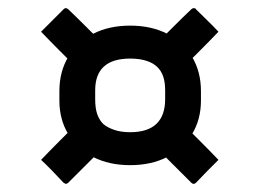

<svg xmlns="http://www.w3.org/2000/svg" viewBox="-20 -535 640 472"><path d="M239 -422Q227 -410 211.5 -395Q196 -380 183 -366Q181 -364 179 -363.5Q177 -363 175 -363.5Q173 -364 171 -366Q150 -387 125.5 -411.5Q101 -436 81 -457Q93 -469 107.5 -483.5Q122 -498 136 -512Q138 -514 139.5 -514.5Q141 -515 142 -515Q145 -515 148 -512Q170 -491 194 -467Q218 -443 239 -422ZM359 -422Q380 -443 404 -467Q428 -491 450 -512Q453 -515 456 -515Q458 -515 459.5 -514.5Q461 -514 462 -512Q476 -498 490 -484.5Q504 -471 517 -457Q497 -436 472.5 -411.5Q448 -387 427 -366Q425 -364 423 -363.5Q421 -363 419 -363.5Q417 -364 415 -366Q412 -370 404 -377.5Q396 -385 387 -394.5Q378 -404 370 -411.5Q362 -419 359 -422ZM359 -177Q372 -189 387 -204Q402 -219 415 -233Q418 -236 421 -236Q424 -236 427 -233Q448 -212 472.5 -187.5Q497 -163 517 -142Q505 -130 490.5 -115.5Q476 -101 462 -86Q461 -85 459.5 -84Q458 -83 456 -83Q453 -83 450 -86Q428 -108 404 -132Q380 -156 359 -177ZM239 -177Q218 -156 194 -132Q170 -108 148 -86Q145 -83 142 -83Q141 -83 139.5 -84Q138 -85 136 -86Q122 -101 108.5 -115Q95 -129 81 -142Q101 -163 125.5 -187.5Q150 -212 171 -233Q173 -235 175 -235.5Q177 -236 179 -235.5Q181 -235 183 -233Q186 -229 194 -221.5Q202 -214 211 -204.5Q220 -195 228 -187.5Q236 -180 239 -177ZM126 -311Q126 -359 148 -395.5Q170 -432 209 -452Q248 -472 300 -472Q352 -472 391 -452Q430 -432 452 -395.5Q474 -359 474 -311V-288Q474 -241 452 -205Q430 -169 391 -149Q352 -129 300 -129Q248 -129 209 -149Q170 -169 148 -205Q126 -241 126 -288ZM214 -291Q214 -269 219 -254.5Q224 -240 234 -230Q245 -221 261.5 -215.5Q278 -210 300 -210Q343 -210 364.5 -230.5Q386 -251 386 -291V-313Q386 -332 381.5 -346Q377 -360 367 -370Q357 -380 340 -385.5Q323 -391 300 -391Q257 -391 235.5 -371.5Q214 -352 214 -313Z"/></svg>

Font: Recursive Medium
Style: Regular
Weight: 500
Version: Version 1.085